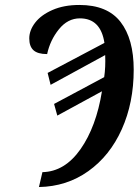

<svg xmlns="http://www.w3.org/2000/svg" viewBox="-20 -744 563 774"><path d="M151 -50Q241 -52 304.5 -142.5Q368 -233 391 -376L211 -278L198 -325L400 -433Q406 -473 404 -522L184 -402L172 -450L401 -571Q386 -670 302 -670Q253 -670 217.5 -626Q182 -582 170 -526Q132 -526 115 -541.5Q98 -557 98 -589Q98 -622 122 -653Q146 -684 192 -704Q238 -724 300 -724Q413 -724 466 -655.5Q519 -587 519 -463Q519 -330 471 -223Q423 -116 336 -54Q249 8 137 10Z"/></svg>

Font: Noto Serif CondSemiBold
Style: Italic
Weight: 600
Width: 3
Italic angle: -12°
Designer: Monotype Design Team
Foundry: Monotype Imaging Inc.
Version: Version 1.001